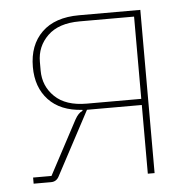

<svg xmlns="http://www.w3.org/2000/svg" viewBox="-43 -549 603 593"><g transform="rotate(-5 259.0 -253.0)"><path d="M38 0V-19H95L184 -186Q195 -206 208 -211V-214Q140 -218 103.5 -257Q67 -296 67 -359Q67 -427 107.5 -466.5Q148 -506 223 -506H413V0H392V-213H222L117 -16Q109 0 92 0ZM223 -232H392V-487H223Q158 -487 124 -454Q90 -421 90 -373V-346Q90 -298 124 -265Q158 -232 223 -232Z"/></g></svg>

Font: IBM Plex Sans Thin
Style: Regular
Weight: 100
Designer: Mike Abbink, Paul van der Laan, Pieter van Rosmalen
Foundry: Bold Monday
Version: Version 3.0